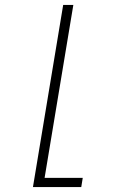

<svg xmlns="http://www.w3.org/2000/svg" viewBox="-20 -540 540 775"><path d="M113 215 235 -520H276L160 178H314L308 215Z"/></svg>

Font: Iosevka Extralight
Style: Italic
Weight: 200
Italic angle: -9°
Monospace: yes
Designer: Belleve Invis
Foundry: Belleve Invis
Version: Version 32.5.0; ttfautohint (v1.8.4)